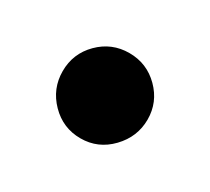

<svg xmlns="http://www.w3.org/2000/svg" viewBox="-52 -423 352 322"><g transform="rotate(30 124.0 -262.5)"><path d="M42 -263Q42 -297 66 -321Q90 -345 124 -345Q158 -345 182 -321Q206 -297 206 -263.5Q206 -230 182 -205Q158 -180 124 -180Q90 -180 66 -204.5Q42 -229 42 -263Z"/></g></svg>

Font: Rambla
Style: Bold
Weight: 700
Designer: Martin Sommaruga
Foundry: Martin Sommaruga
Version: Version 1.001